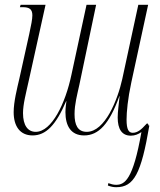

<svg xmlns="http://www.w3.org/2000/svg" viewBox="-20 -556 669 801"><path d="M465 225C539 225 569 168 603 -32L599 -33L600 -35L594 -42C592 -40 590 -38 588 -36L587 -35C571 -17 554 -2 534 -2C517 -2 508 -15 508 -57C508 -88 513 -144 528 -213L598 -536H557L490 -226C471 -140 418 -6 342 -6C304 -6 291 -35 291 -80C291 -121 302 -161 311 -202L381 -536H341L278 -244C253 -125 196 -6 129 -6C96 -6 76 -33 76 -84C76 -121 88 -165 101 -224L170 -536H66L63 -526H75C102 -526 115 -518 115 -492C115 -476 110 -451 102 -414L61 -229C51 -186 37 -131 37 -88C37 -30 63 9 116 9C171 9 213 -33 256 -134L257 -133C256 -125 253 -106 253 -88C253 -32 275 9 331 9C391 9 436 -38 478 -155H479C476 -124 471 -91 471 -66C471 -18 488 10 526 10C543 10 557 4 570 -5C535 195 500 215 464 215C453 215 443 212 432 208L430 218C443 223 453 225 465 225Z"/></svg>

Font: Noto Serif Display ExtraCondensed ExtraLight
Style: Italic
Weight: 200
Width: 2
Italic angle: -12°
Designer: Monotype Design Team
Foundry: Monotype Imaging Inc.
Version: Version 2.009